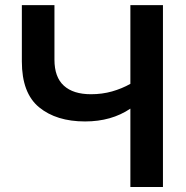

<svg xmlns="http://www.w3.org/2000/svg" viewBox="-20 -748 745 768"><path d="M320.3 -262.2Q205.6 -262.2 136.5 -318.8Q67.4 -375.5 67.4 -502V-727.5H197.8V-509.3Q197.8 -439.5 235.4 -405.3Q272.9 -371.1 343.8 -371.1Q388.7 -371.1 428.2 -382.3Q467.8 -393.6 501.5 -412.6V-727.5H631.8V0H501.5V-313.5Q425.8 -262.2 320.3 -262.2Z"/></svg>

Font: Inter-SemiBold
Style: Regular
Weight: 600
Designer: Rasmus Andersson
Foundry: rsms
Version: Version 4.000;git-a52131595